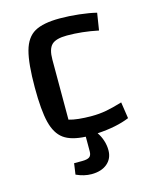

<svg xmlns="http://www.w3.org/2000/svg" viewBox="-105 -581 663 825"><g transform="rotate(-15 226.5 -169.0)"><path d="M270 9Q282 26 289 47.5Q296 69 296 91Q296 128 270 150Q244 172 200 172Q167 172 132 156L139 107H174Q198 107 207.5 100Q217 93 217 75V10Q153 7 120 -17Q87 -41 73.5 -95Q60 -149 60 -250Q60 -357 75 -412Q90 -467 128 -488.5Q166 -510 240 -510Q281 -510 325.5 -505Q370 -500 402 -492L390 -416Q318 -431 251 -431Q202 -431 183 -412.5Q164 -394 164 -347V-80Q200 -69 266 -69Q298 -69 328.5 -74.5Q359 -80 402 -93L413 -20Q355 4 270 9Z"/></g></svg>

Font: Changa
Style: Regular
Weight: 400
Designer: Eduardo Rodriguez Tunni
Foundry: Eduardo Rodriguez Tunni
Version: Version 2.002; ttfautohint (v1.5.10-5e6f)